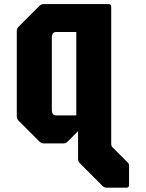

<svg xmlns="http://www.w3.org/2000/svg" viewBox="-20 -686 695 915"><path d="M488.5 208.5Q477 208.5 468.5 200L360 91.5Q352 83.5 352 71.5V-61L302 -11Q293.5 -2.5 282 -2.5H188.5Q177 -2.5 168.5 -11L68.5 -111Q60 -119 60 -131V-538.5Q60 -550 68.5 -558.5L168.5 -658.5Q177 -666.5 188.5 -666.5H497.5Q510 -666.5 510 -654V0Q510 9 516 16L590 90Q595 94.5 595 105V196Q595 208.5 582.5 208.5ZM247.5 -136H343.5V-533.5H247.5Q227 -533.5 227 -505V-164Q227 -136 247.5 -136Z"/></svg>

Font: Jaro
Style: Regular
Weight: 400
Designer: Agyei Archer, Celine Hurka, Mirko Velimirović
Version: Version 1.000